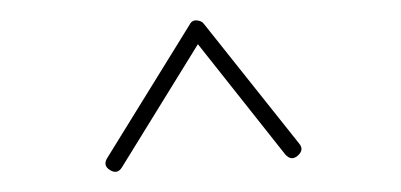

<svg xmlns="http://www.w3.org/2000/svg" viewBox="-20 -731 395 189"><path d="M88.4 -563.5Q81.1 -567.9 85.4 -575.2L166.5 -706.5Q168.9 -711.4 173.8 -710.9Q178.7 -710.4 180.7 -707.5L274.4 -589.8Q279.8 -583.5 272.9 -577.6Q266.6 -572.3 260.7 -579.1L174.8 -687.5L100.1 -566.4Q95.7 -559.1 88.4 -563.5Z"/></svg>

Font: Mikhak-DS2-FD Thin
Style: Regular
Weight: 100
Designer: Amin Abedi
Version: Version 3.2